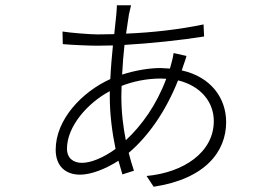

<svg xmlns="http://www.w3.org/2000/svg" viewBox="-20 -673 1040 731"><path d="M613 -373C575 -272 520 -196 459 -139C449 -190 442 -246 442 -306L443 -346C484 -362 536 -374 592 -374ZM690 -460 641 -471C640 -463 636 -443 633 -434L627 -412L591 -414C549 -414 494 -405 445 -389C447 -428 450 -467 454 -502C556 -508 669 -520 757 -534L755 -580C664 -561 561 -549 460 -545L471 -619C474 -630 477 -645 479 -653H425C425 -646 424 -632 423 -620L415 -543L351 -542C324 -542 248 -548 218 -553L219 -505C252 -502 319 -499 351 -499L410 -500C406 -460 402 -416 400 -372C292 -323 192 -218 192 -103C192 -40 230 -8 285 -8C326 -8 381 -29 431 -61L446 -9L490 -23C483 -44 476 -67 470 -91C544 -154 610 -247 658 -367C744 -346 794 -285 794 -212C794 -93 679 -16 538 -3L565 38C763 8 841 -97 841 -208C841 -299 784 -380 672 -405L679 -426C683 -436 688 -452 690 -460ZM398 -326V-304C398 -238 407 -168 420 -106C373 -72 326 -53 292 -53C260 -53 235 -70 235 -107C235 -191 312 -280 398 -326Z"/></svg>

Font: Noto Sans HK Light
Style: Regular
Weight: 300
Designer: Ryoko NISHIZUKA 西塚涼子 (kana, bopomofo & ideographs); Paul D. Hunt (Latin, Greek & Cyrillic); Sandoll Communications 산돌커뮤니
Foundry: Adobe
Version: Version 2.004;hotconv 1.0.118;makeotfexe 2.5.65603